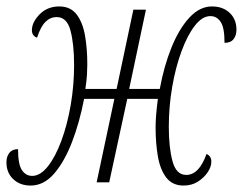

<svg xmlns="http://www.w3.org/2000/svg" viewBox="-43 -566 754 596"><path d="M52 10Q19 10 -2 -10Q-23 -30 -23 -62Q-23 -80 -14 -91.5Q-5 -103 13 -103Q13 -56 25 -38Q37 -20 57 -20Q82 -20 105.5 -49.5Q129 -79 147.5 -129Q166 -179 176.5 -240Q187 -301 187 -364Q187 -428 176 -470.5Q165 -513 133 -513Q113 -513 98 -498Q83 -483 72 -449Q56 -455 56 -472Q56 -497 80 -521.5Q104 -546 141 -546Q176 -546 195 -521Q214 -496 221 -455Q228 -414 228 -367Q228 -353 227 -334.5Q226 -316 222 -290H319L371 -536H410L358 -290H453Q466 -361 489.5 -419Q513 -477 545 -511.5Q577 -546 615 -546Q649 -546 670 -526Q691 -506 691 -474Q691 -456 682 -444.5Q673 -433 654 -433Q654 -480 642 -498Q630 -516 610 -516Q585 -516 562 -486.5Q539 -457 520.5 -407Q502 -357 491.5 -296Q481 -235 481 -172Q481 -108 492.5 -65.5Q504 -23 535 -23Q575 -23 598 -88Q613 -82 613 -64Q613 -48 601.5 -31Q590 -14 571 -2Q552 10 527 10Q492 10 473 -15Q454 -40 447 -81Q440 -122 440 -170Q440 -187 441.5 -207Q443 -227 447 -259H352L296 0H257L312 -259H218Q204 -186 180.5 -125Q157 -64 125 -27Q93 10 52 10Z"/></svg>

Font: Noto Serif ExtraCondensed ExtraLight
Style: Italic
Weight: 200
Width: 2
Italic angle: -12°
Designer: Monotype Design Team
Foundry: Monotype Imaging Inc.
Version: Version 2.014; ttfautohint (v1.8.4.7-5d5b)